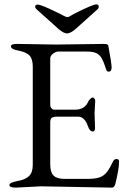

<svg xmlns="http://www.w3.org/2000/svg" viewBox="-20 -854 575 879"><path d="M141 -823Q141 -833 153 -833Q159 -833 175 -827Q191 -821 210 -812Q229 -803 246 -795Q263 -787 271 -782Q282 -776 288 -776Q294 -776 297 -778Q313 -788 339.5 -801Q366 -814 389.5 -824Q413 -834 421 -834Q432 -834 432 -823Q432 -816 426 -811L328 -723Q303 -701 287 -701Q271 -701 246 -723L148 -811Q141 -817 141 -823ZM413 -337 415 -269Q415 -252 406 -252Q391 -252 383 -275Q368 -320 337 -320H244Q225 -320 217.5 -315Q210 -310 210 -294V-102Q210 -65 225.5 -50Q241 -35 276 -35H380Q416 -35 436 -42Q456 -49 469.5 -66.5Q483 -84 498 -116Q504 -126 513 -126Q525 -126 525 -115Q525 -95 520.5 -69.5Q516 -44 508 -12Q503 5 494 5L167 -1L52 5Q23 5 23 -7Q23 -18 59 -25Q95 -31 112.5 -47.5Q130 -64 130 -99V-549Q130 -584 115.5 -599.5Q101 -615 66 -622Q30 -628 30 -642Q30 -653 59 -653L236 -650L458 -653Q475 -653 476 -644Q491 -563 491 -545Q491 -526 477 -526Q469 -526 466 -536Q456 -568 446.5 -585.5Q437 -603 421.5 -610.5Q406 -618 377 -618H246Q236 -618 223 -608.5Q210 -599 210 -586V-374Q210 -365 215.5 -358.5Q221 -352 228 -352H324Q369 -352 385 -391Q387 -395 393.5 -401.5Q400 -408 404 -408Q407 -408 411.5 -403.5Q416 -399 416 -392Z"/></svg>

Font: Benne
Style: Regular
Weight: 400
Designer: John-Daniel Harrington
Version: Version 1.001